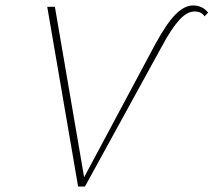

<svg xmlns="http://www.w3.org/2000/svg" viewBox="-20 -683 782 703"><path d="M687 -663Q721 -663 742 -637L729 -623Q718 -641 692 -641Q665 -641 636.5 -610Q608 -579 572 -512L291 0H266L153 -658H181L288 -34L550 -524Q590 -597 622.5 -630Q655 -663 687 -663Z"/></svg>

Font: EauTestText Extralight
Style: Italic
Weight: 250
Italic angle: -12°
Designer: Christian Thalmann (Catharsis Fonts)
Version: Version 0.001;PS 000.001;hotconv 1.0.88;makeotf.lib2.5.64775